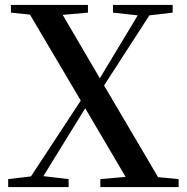

<svg xmlns="http://www.w3.org/2000/svg" viewBox="-20 -755 755 775"><path d="M13 0V-32L105 -43L306 -349L101 -696L24 -704V-735H335V-704L233 -695L383 -439L536 -693L436 -704V-735H677V-704L583 -693L400 -410L618 -40L701 -32V0H385V-32L487 -41L324 -318L155 -44L257 -32V0Z"/></svg>

Font: Early Summer Mincho SemiBold
Style: Regular
Weight: 600
Designer: GuiWonder
Version: Version 1.002